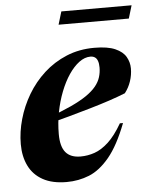

<svg xmlns="http://www.w3.org/2000/svg" viewBox="-50 -704 602 761"><g transform="rotate(-5 251.0 -324.0)"><path d="M321.5 -474Q298.5 -474 276.5 -457.5Q254.5 -441 235.2 -412.5Q216 -384 201.2 -346.2Q186.5 -308.5 178.2 -265.8Q170 -223 170 -179Q170 -129 189.5 -106Q209 -83 248.5 -83Q277 -83 304.5 -92.5Q332 -102 359.8 -127.5Q387.5 -153 415 -200.5H427.5Q394 -113.5 355.5 -67.2Q317 -21 274.8 -4Q232.5 13 185 13Q128 13 90.5 -7.8Q53 -28.5 34.8 -65.8Q16.5 -103 16.5 -152Q16.5 -201 30.8 -251.2Q45 -301.5 72.2 -347.5Q99.5 -393.5 139 -429.5Q178.5 -465.5 229 -486.5Q279.5 -507.5 340 -507.5Q393 -507.5 423 -494.2Q453 -481 465.2 -459.5Q477.5 -438 477.5 -413.5Q477.5 -387.5 469.2 -362.8Q461 -338 445 -317.5Q418 -306.5 381.2 -294.2Q344.5 -282 302.5 -269.8Q260.5 -257.5 216.8 -245.5Q173 -233.5 131.5 -223.5L134.5 -247.5Q188.5 -267 226.5 -284.5Q264.5 -302 289.5 -319.2Q314.5 -336.5 328.5 -353.8Q342.5 -371 348.2 -389.5Q354 -408 354 -428Q354 -444 350.2 -454.2Q346.5 -464.5 339.2 -469.2Q332 -474 321.5 -474ZM207 -611 222.5 -662.5H502L486.5 -611Z"/></g></svg>

Font: Newsreader 60pt
Style: Bold Italic
Weight: 700
Italic angle: -17°
Designer: Hugues Gentile
Foundry: Production Type
Version: Version 1.003